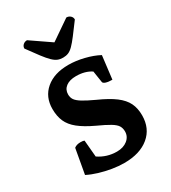

<svg xmlns="http://www.w3.org/2000/svg" viewBox="-218 -1012 1008 1133"><g transform="rotate(-30 286.0 -445.5)"><path d="M288 12Q250 12 207 5Q164 -2 123 -14.5Q82 -27 51 -43L81 -211Q97 -224 124 -224Q142 -224 150 -220L160 -106Q216 -68 284 -68Q328 -68 356 -90.5Q384 -113 384 -148Q384 -170 374 -186.5Q364 -203 335 -220.5Q306 -238 251 -263Q187 -293 149 -323.5Q111 -354 95 -390.5Q79 -427 79 -476Q79 -558 136 -606.5Q193 -655 290 -655Q340 -655 395 -641.5Q450 -628 491 -606L472 -449Q445 -449 428.5 -454.5Q412 -460 411 -469L399 -547Q357 -575 296 -575Q252 -575 227 -556Q202 -537 202 -504Q202 -483 212.5 -467.5Q223 -452 250.5 -435Q278 -418 330 -394Q402 -362 443 -331Q484 -300 501.5 -264Q519 -228 519 -180Q519 -91 457 -39.5Q395 12 288 12ZM286 -707Q266 -707 250 -713.5Q234 -720 216 -737.5Q198 -755 174 -786.5Q150 -818 114 -868Q114 -883 125 -893Q136 -903 152 -903L286 -811L420 -903Q436 -903 447 -893Q458 -883 458 -868Q421 -818 397 -786.5Q373 -755 355.5 -737.5Q338 -720 322 -713.5Q306 -707 286 -707Z"/></g></svg>

Font: Petrona ExtraBold
Style: Regular
Weight: 800
Designer: Ringo R. Seeber
Foundry: Ringo R. Seeber
Version: Version 2.001; ttfautohint (v1.8.3)